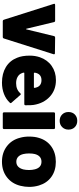

<svg xmlns="http://www.w3.org/2000/svg" viewBox="538 -1314 785 1900"><g transform="rotate(90 930.0 -364.5)"><path d="M176 -10 19 -504Q18 -505 18 -509Q18 -518 29 -518H185Q196 -518 199 -508L265 -233Q267 -230 268 -230Q270 -230 271 -233L338 -508Q341 -518 352 -518L507 -516Q513 -516 516 -512.5Q519 -509 517 -502L361 -10Q358 0 348 0H189Q179 0 176 -10Z M552 -142Q531 -192 531 -267Q531 -320 547 -367Q573 -442 633 -484Q693 -526 774 -526Q871 -526 937 -465.5Q1003 -405 1019 -304Q1022 -286 1022 -233V-225Q1022 -213 1009 -213H704Q699 -213 699 -208Q699 -199 709 -179Q721 -157 745.5 -144.5Q770 -132 804 -132Q867 -132 903 -173Q908 -178 912 -178Q917 -178 920 -174L997 -86Q1001 -83 1001 -78Q1001 -74 997 -70Q962 -32 910.5 -12Q859 8 798 8Q708 8 644 -31Q580 -70 552 -142ZM704 -308H846Q850 -308 850 -312Q850 -321 846 -332Q839 -357 820.5 -370Q802 -383 774 -383Q720 -383 704 -335Q700 -326 700 -313Q700 -308 704 -308Z M1092 -12V-505Q1092 -510 1095.5 -513.5Q1099 -517 1104 -517H1246Q1251 -517 1254.5 -513.5Q1258 -510 1258 -505V-12Q1258 -7 1254.5 -3.5Q1251 0 1246 0H1104Q1099 0 1095.5 -3.5Q1092 -7 1092 -12ZM1176 -737Q1214 -737 1238.5 -713Q1263 -689 1263 -650Q1263 -613 1238.5 -588Q1214 -563 1176 -563Q1138 -563 1113.5 -587.5Q1089 -612 1089 -650Q1089 -689 1113.5 -713Q1138 -737 1176 -737Z M1344 -170Q1332 -211 1332 -260Q1332 -317 1345 -357Q1368 -436 1430.5 -480.5Q1493 -525 1582 -525Q1669 -525 1730.5 -481Q1792 -437 1816 -358Q1830 -311 1830 -262Q1830 -218 1819 -174Q1798 -90 1734.5 -41Q1671 8 1581 8Q1492 8 1428.5 -40Q1365 -88 1344 -170ZM1505 -203Q1513 -170 1532.5 -152Q1552 -134 1581 -134Q1638 -134 1657 -203Q1663 -229 1663 -260Q1663 -291 1656 -318Q1639 -383 1581 -383Q1523 -383 1505 -318Q1499 -294 1499 -260Q1499 -229 1505 -203Z"/></g></svg>

Font: Barlow GEO ExtraBold
Style: Regular
Weight: 800
Designer: Jeremy Tribby
Foundry: Tribby Type
Version: Version 1.408